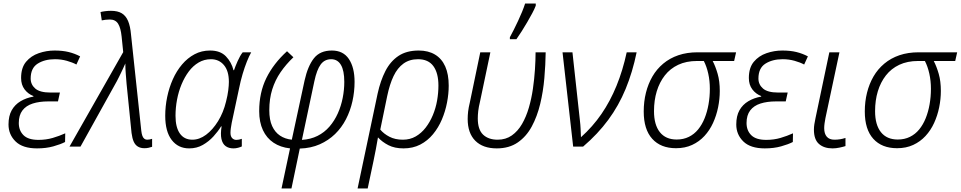

<svg xmlns="http://www.w3.org/2000/svg" viewBox="-20 -827 5419 1083"><path d="M189 10Q108 10 68 -29Q28 -68 28 -125Q28 -173 46 -205Q64 -237 96 -256Q128 -275 168 -282L169 -285Q138 -297 118.5 -323Q99 -349 99 -387Q99 -445 127 -478.5Q155 -512 198.5 -527Q242 -542 288 -542Q333 -542 367.5 -533.5Q402 -525 432 -509L411 -463Q389 -475 357 -484Q325 -493 290 -493Q232 -493 192.5 -468Q153 -443 153 -384Q153 -350 179 -327.5Q205 -305 264 -305H318L307 -255H252Q202 -255 164.5 -243Q127 -231 106.5 -204Q86 -177 86 -133Q86 -91 112.5 -64.5Q139 -38 197 -38Q240 -38 277.5 -49Q315 -60 348 -75L347 -26Q322 -13 281 -1.5Q240 10 189 10Z M795 9Q773 9 758 0Q743 -9 734.5 -27.5Q726 -46 722 -77L694 -354Q692 -380 689.5 -410Q687 -440 687 -469Q681 -456 675 -442.5Q669 -429 663 -417Q657 -405 651 -392.5Q645 -380 639 -369L434 0H372L675 -533L666 -621Q661 -670 646 -693.5Q631 -717 599 -717Q587 -717 575.5 -715.5Q564 -714 554 -712L547 -759Q558 -762 574 -764Q590 -766 606 -766Q644 -766 667 -752Q690 -738 702.5 -708.5Q715 -679 719 -632L777 -89Q779 -72 783 -61Q787 -50 794 -44.5Q801 -39 810 -39Q817 -39 824.5 -40.5Q832 -42 838 -44V1Q830 4 818.5 6.5Q807 9 795 9Z M1047 10Q985 10 948.5 -37.5Q912 -85 912 -174Q912 -227 923 -280Q934 -333 955 -380Q976 -427 1007 -463.5Q1038 -500 1077.5 -521Q1117 -542 1165 -542Q1223 -542 1254.5 -509Q1286 -476 1297 -431H1300Q1307 -452 1320.5 -482.5Q1334 -513 1349 -532H1397Q1385 -511 1372.5 -479.5Q1360 -448 1348.5 -409.5Q1337 -371 1328 -326L1287 -134Q1284 -118 1282 -103.5Q1280 -89 1280 -78Q1280 -58 1289.5 -48Q1299 -38 1313 -38Q1320 -38 1328 -39.5Q1336 -41 1344 -44V-1Q1336 3 1323 6.5Q1310 10 1297 10Q1270 10 1252.5 -3Q1235 -16 1229 -43.5Q1223 -71 1230 -114H1227Q1210 -86 1184 -57.5Q1158 -29 1124 -9.5Q1090 10 1047 10ZM1065 -39Q1105 -39 1142.5 -67Q1180 -95 1210 -143.5Q1240 -192 1255 -254Q1264 -289 1267.5 -317.5Q1271 -346 1271 -365Q1271 -427 1243 -460Q1215 -493 1170 -493Q1132 -493 1100.5 -474.5Q1069 -456 1045 -424Q1021 -392 1004 -351Q987 -310 978.5 -264.5Q970 -219 970 -174Q970 -109 994.5 -74Q1019 -39 1065 -39Z M1616 10Q1562 4 1523 -22Q1484 -48 1463 -93Q1442 -138 1442 -200Q1442 -305 1482.5 -387Q1523 -469 1599 -538L1635 -504Q1593 -464 1562.5 -419.5Q1532 -375 1515.5 -322.5Q1499 -270 1499 -205Q1499 -151 1515 -116Q1531 -81 1559.5 -62Q1588 -43 1626 -39L1698 -373Q1716 -454 1750.5 -498Q1785 -542 1852 -542Q1916 -542 1948 -494Q1980 -446 1980 -365Q1980 -310 1968 -256Q1956 -202 1931.5 -154.5Q1907 -107 1870 -71Q1833 -35 1783.5 -13Q1734 9 1671 11L1624 236H1568ZM1683 -38Q1732 -41 1771 -60.5Q1810 -80 1838.5 -113Q1867 -146 1885.5 -187.5Q1904 -229 1913 -274.5Q1922 -320 1922 -365Q1922 -429 1903 -461Q1884 -493 1848 -493Q1811 -493 1789 -463.5Q1767 -434 1753 -368Z M2110 -299Q2126 -372 2154 -426.5Q2182 -481 2227.5 -511.5Q2273 -542 2342 -542Q2396 -542 2434 -519Q2472 -496 2491.5 -452Q2511 -408 2511 -344Q2511 -298 2501.5 -248.5Q2492 -199 2472.5 -153Q2453 -107 2422.5 -70Q2392 -33 2350.5 -11.5Q2309 10 2256 10Q2206 10 2171 -8Q2136 -26 2112 -52Q2106 -16 2100 15Q2094 46 2087 80L2054 236H1997ZM2252 -39Q2293 -39 2325 -57.5Q2357 -76 2381 -107Q2405 -138 2421.5 -177.5Q2438 -217 2445.5 -260Q2453 -303 2453 -344Q2453 -415 2424.5 -454Q2396 -493 2338 -493Q2290 -493 2256 -468.5Q2222 -444 2200 -398Q2178 -352 2164 -285L2125 -96Q2145 -72 2177 -55.5Q2209 -39 2252 -39Z M2782 10Q2704 10 2661 -33Q2618 -76 2618 -156Q2618 -176 2620.5 -198Q2623 -220 2631 -253L2689 -532H2746L2688 -256Q2680 -223 2677.5 -200.5Q2675 -178 2675 -159Q2675 -96 2705 -67.5Q2735 -39 2787 -39Q2833 -39 2867 -63Q2901 -87 2924.5 -127.5Q2948 -168 2963 -219.5Q2978 -271 2986 -326.5Q2994 -382 2997.5 -435.5Q3001 -489 3001 -532H3058Q3057 -462 3050.5 -386.5Q3044 -311 3027 -240.5Q3010 -170 2979.5 -113.5Q2949 -57 2900.5 -23.5Q2852 10 2782 10ZM2856 -617Q2866 -635 2878 -659Q2890 -683 2902 -708.5Q2914 -734 2924.5 -759.5Q2935 -785 2942 -807H3002V-795Q2995 -776 2982 -752Q2969 -728 2954 -702Q2939 -676 2923 -651Q2907 -626 2893 -606H2856Z M3213 0 3153 -532H3209L3251 -148Q3254 -123 3255 -100Q3256 -77 3257 -53Q3323 -112 3372.5 -184Q3422 -256 3457.5 -343Q3493 -430 3515 -532H3571Q3548 -420 3509 -325.5Q3470 -231 3411 -151Q3352 -71 3269 0Z M3793 9Q3707 9 3659 -44Q3611 -97 3611 -198Q3611 -254 3623.5 -304Q3636 -354 3660 -395.5Q3684 -437 3721 -468Q3758 -499 3806.5 -515.5Q3855 -532 3915 -532H4132L4121 -483H4000Q4016 -452 4028 -410.5Q4040 -369 4040 -314Q4040 -268 4030.5 -221.5Q4021 -175 4002 -133.5Q3983 -92 3953.5 -60Q3924 -28 3884 -9.5Q3844 9 3793 9ZM3797 -40Q3835 -40 3865.5 -55Q3896 -70 3918 -97Q3940 -124 3954.5 -160Q3969 -196 3976.5 -238.5Q3984 -281 3984 -326Q3984 -371 3975 -411.5Q3966 -452 3950 -483H3912Q3851 -483 3805.5 -461.5Q3760 -440 3730 -401.5Q3700 -363 3684.5 -312Q3669 -261 3669 -200Q3669 -123 3702 -81.5Q3735 -40 3797 -40Z M4294 10Q4213 10 4173 -29Q4133 -68 4133 -125Q4133 -173 4151 -205Q4169 -237 4201 -256Q4233 -275 4273 -282L4274 -285Q4243 -297 4223.5 -323Q4204 -349 4204 -387Q4204 -445 4232 -478.5Q4260 -512 4303.5 -527Q4347 -542 4393 -542Q4438 -542 4472.5 -533.5Q4507 -525 4537 -509L4516 -463Q4494 -475 4462 -484Q4430 -493 4395 -493Q4337 -493 4297.5 -468Q4258 -443 4258 -384Q4258 -350 4284 -327.5Q4310 -305 4369 -305H4423L4412 -255H4357Q4307 -255 4269.5 -243Q4232 -231 4211.5 -204Q4191 -177 4191 -133Q4191 -91 4217.5 -64.5Q4244 -38 4302 -38Q4345 -38 4382.5 -49Q4420 -60 4453 -75L4452 -26Q4427 -13 4386 -1.5Q4345 10 4294 10Z M4676 10Q4628 10 4599.5 -15Q4571 -40 4571 -96Q4571 -111 4573.5 -126.5Q4576 -142 4580 -161L4658 -532H4715L4636 -161Q4633 -146 4631 -131Q4629 -116 4629 -104Q4629 -73 4643.5 -56Q4658 -39 4687 -39Q4703 -39 4718.5 -41.5Q4734 -44 4749 -49V-3Q4737 1 4716 5.5Q4695 10 4676 10Z M5040 9Q4954 9 4906 -44Q4858 -97 4858 -198Q4858 -254 4870.5 -304Q4883 -354 4907 -395.5Q4931 -437 4968 -468Q5005 -499 5053.5 -515.5Q5102 -532 5162 -532H5379L5368 -483H5247Q5263 -452 5275 -410.5Q5287 -369 5287 -314Q5287 -268 5277.5 -221.5Q5268 -175 5249 -133.5Q5230 -92 5200.5 -60Q5171 -28 5131 -9.5Q5091 9 5040 9ZM5044 -40Q5082 -40 5112.5 -55Q5143 -70 5165 -97Q5187 -124 5201.5 -160Q5216 -196 5223.5 -238.5Q5231 -281 5231 -326Q5231 -371 5222 -411.5Q5213 -452 5197 -483H5159Q5098 -483 5052.5 -461.5Q5007 -440 4977 -401.5Q4947 -363 4931.5 -312Q4916 -261 4916 -200Q4916 -123 4949 -81.5Q4982 -40 5044 -40Z"/></svg>

Font: Noto Sans Display Light
Style: Italic
Weight: 300
Italic angle: -12°
Designer: Monotype Design Team
Foundry: Monotype Imaging Inc.
Version: Version 2.003